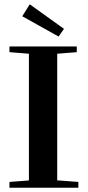

<svg xmlns="http://www.w3.org/2000/svg" viewBox="-20 -881 412 901"><path d="M254.9 -709.5 84.5 -804.7 119.6 -860.8 280.3 -745.6ZM24.4 0V-27.3L115.7 -34.2V-628.9L24.4 -636.2V-663.1H340.3V-636.2L248.5 -628.9V-34.7L347.7 -27.3V0Z"/></svg>

Font: Elstob SemiBold
Style: Regular
Weight: 600
Designer: Peter S. Baker
Version: Version 1.015